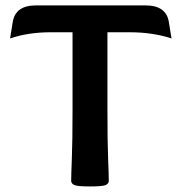

<svg xmlns="http://www.w3.org/2000/svg" viewBox="-20 -670 644 698"><path d="M243.7 -552.7H163.6Q83 -552.7 16.6 -530.3L26.4 -590.3Q36.1 -650.4 111.3 -650.4H508.8Q584 -650.4 593.8 -590.3L603.5 -530.3Q534.2 -552.7 452.6 -552.7H370.6V-267.6Q370.6 -156.2 373 -94.7Q375.5 -33.2 375.5 -12.7Q375.5 -2.9 365 2.4Q354.5 7.8 307.1 7.8Q260.3 7.8 249.5 2.4Q238.8 -2.9 238.8 -12.7Q238.8 -33.2 241.2 -94.7Q243.7 -156.2 243.7 -267.6Z"/></svg>

Font: Bainsley
Style: Bold
Weight: 700
Designer: Paul James MIller
Foundry: High-Logic / Made with FontCreator
Version: Version 1.411;March 28, 2021;FontCreator 13.0.0.2683 64-bit